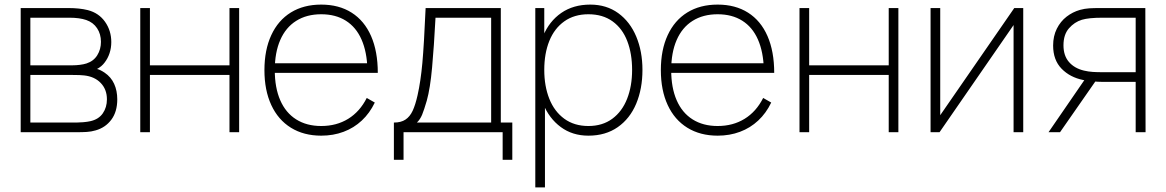

<svg xmlns="http://www.w3.org/2000/svg" viewBox="-20 -575 5072 835"><path d="M70 -540H277Q326 -540 362 -531Q410 -518.5 437 -480Q464 -441.5 464 -392Q464 -366.5 456.5 -343.8Q449 -321 435 -303Q422.5 -286 402 -275Q415.5 -272 435 -259Q463 -240 476.5 -210.2Q490 -180.5 490 -143Q490 -89 464.2 -54.5Q438.5 -20 396 -8Q377.5 -2.5 357.5 -1.2Q337.5 0 312 0H70ZM373 -48Q409 -56 427 -82Q445 -108 445 -143Q445 -186 418.2 -214Q391.5 -242 346 -247Q330 -249 296 -249H112V-42H312Q324 -42 342 -43.5Q360 -45 373 -48ZM356 -299Q387 -309 403 -334.8Q419 -360.5 419 -393Q419 -427 402.2 -452.2Q385.5 -477.5 355 -488Q326 -498 282 -498H112V-291H297Q310.5 -291 327 -293Q343.5 -295 356 -299Z M590 -540H632V-291H978V-540H1020V0H978V-249H632V0H590Z M1130 -270Q1130 -358 1159.8 -422.2Q1189.5 -486.5 1245 -520.8Q1300.5 -555 1377 -555Q1454 -555 1509.2 -520Q1564.5 -485 1593.8 -418.2Q1623 -351.5 1623 -258H1578V-272Q1576 -349.5 1552.2 -403.2Q1528.5 -457 1484 -485Q1439.5 -513 1377 -513Q1313.5 -513 1268 -484.2Q1222.5 -455.5 1198.8 -401Q1175 -346.5 1175 -270Q1175 -193.5 1198.8 -139Q1222.5 -84.5 1268 -55.8Q1313.5 -27 1377 -27Q1443.5 -27 1494.2 -58.2Q1545 -89.5 1575 -149L1610 -129Q1588 -83 1553.5 -50.8Q1519 -18.5 1474.2 -1.8Q1429.5 15 1377 15Q1301 15 1245.2 -19.5Q1189.5 -54 1159.8 -118.2Q1130 -182.5 1130 -270ZM1157 -300H1597V-258H1157Z M1796 -161Q1809.5 -221 1816.8 -300.8Q1824 -380.5 1831 -540H2158V-42H2208V120H2166V0H1735V120H1693V-42Q1724 -42 1743.2 -54.8Q1762.5 -67.5 1774.5 -93Q1786.5 -118.5 1796 -161ZM2116 -42V-498H1874Q1867.5 -373.5 1859.2 -282Q1851 -190.5 1836 -137Q1824.5 -97.5 1815.8 -76.2Q1807 -55 1793 -42Z M2315 -271Q2315 -354 2341.8 -418.2Q2368.5 -482.5 2421 -518.8Q2473.5 -555 2547 -555Q2617.5 -555 2668.8 -517.8Q2720 -480.5 2747 -416Q2774 -351.5 2774 -271Q2774 -189 2746.8 -124Q2719.5 -59 2666.5 -22Q2613.5 15 2539 15Q2469.5 15 2418.8 -22.5Q2368 -60 2341.5 -124.8Q2315 -189.5 2315 -271ZM2308 -540H2347V-115H2350V240H2308ZM2729 -271Q2729 -341.5 2708 -396.2Q2687 -451 2644.2 -482Q2601.5 -513 2539 -513Q2477.5 -513 2434.2 -482.2Q2391 -451.5 2369 -397Q2347 -342.5 2347 -271Q2347 -200.5 2369 -145.2Q2391 -90 2434.2 -58.5Q2477.5 -27 2539 -27Q2600 -27 2642.8 -58.5Q2685.5 -90 2707.2 -145.2Q2729 -200.5 2729 -271Z M2854 -270Q2854 -358 2883.8 -422.2Q2913.5 -486.5 2969 -520.8Q3024.5 -555 3101 -555Q3178 -555 3233.2 -520Q3288.5 -485 3317.8 -418.2Q3347 -351.5 3347 -258H3302V-272Q3300 -349.5 3276.2 -403.2Q3252.5 -457 3208 -485Q3163.5 -513 3101 -513Q3037.5 -513 2992 -484.2Q2946.5 -455.5 2922.8 -401Q2899 -346.5 2899 -270Q2899 -193.5 2922.8 -139Q2946.5 -84.5 2992 -55.8Q3037.5 -27 3101 -27Q3167.5 -27 3218.2 -58.2Q3269 -89.5 3299 -149L3334 -129Q3312 -83 3277.5 -50.8Q3243 -18.5 3198.2 -1.8Q3153.5 15 3101 15Q3025 15 2969.2 -19.5Q2913.5 -54 2883.8 -118.2Q2854 -182.5 2854 -270ZM2881 -300H3321V-258H2881Z M3457 -540H3499V-291H3845V-540H3887V0H3845V-249H3499V0H3457Z M4430 0H4388V-466L4066 0H4027V-540H4069V-74L4391 -540H4430Z M4919 -219H4773Q4737 -219 4691 -227Q4633.5 -238.5 4596.8 -276.2Q4560 -314 4560 -377Q4560 -418 4576 -450Q4592 -482 4618.5 -502.5Q4645 -523 4677 -532Q4697 -537.5 4717 -538.8Q4737 -540 4763 -540H4961L4962 0H4919ZM4705 -240H4757L4590 0H4540ZM4919 -261V-498H4775Q4715 -498 4685 -489Q4652.5 -479 4628.8 -451.8Q4605 -424.5 4605 -378Q4605 -333 4628.8 -305.5Q4652.5 -278 4694 -268Q4713 -263.5 4732.2 -262.2Q4751.5 -261 4775 -261Z"/></svg>

Font: Tap Sans
Style: Regular
Weight: 400
Designer: Tap Payments
Foundry: Tap Payments
Version: Version 1.001;Glyphs 3.1.2 (3151)